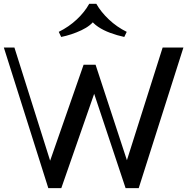

<svg xmlns="http://www.w3.org/2000/svg" viewBox="-20 -977 972 997"><path d="M230.9 0 0 -730H54.9L255.6 -94.1H223.4L414.1 -640.8H476.3L654.4 -98.2H624.2L824.5 -730H932.4L700.3 0H632.2L460.3 -516H478.1L298.3 0ZM297.7 -785.1 285.1 -811.6Q338.1 -837.8 379 -876.3Q419.8 -914.7 443.2 -957.1H480.2Q504.3 -914.7 545.4 -875.9Q586.4 -837.1 638 -811.6L625.4 -785.1Q587.8 -793.2 552.2 -806.4Q516.6 -819.5 489.4 -837.9Q462.2 -856.2 447.9 -879.2H476.2Q453.6 -843.9 402.8 -820Q351.9 -796 297.7 -785.1Z"/></svg>

Font: Savate ExtraLight
Style: Regular
Weight: 200
Designer: Max Esnée
Foundry: Plomb Type
Version: Version 2.000